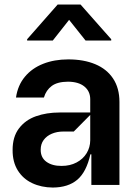

<svg xmlns="http://www.w3.org/2000/svg" viewBox="-20 -814 605 845"><path d="M35.5 -153.4Q35.2 -211.6 63.4 -248.8Q91.6 -285.9 138.3 -302.4Q185 -318.9 242.2 -318.9H377.1V-377.8Q376.8 -412.6 351.2 -433.4Q325.6 -454.2 279.1 -454.5Q232.6 -454.2 207.7 -435.7Q182.9 -417.3 173.3 -384.9H50.4Q58.2 -438.6 89.5 -476.2Q120.7 -513.8 169.9 -533.2Q219.1 -552.6 280.5 -552.6Q348.7 -552.6 399.3 -531.4Q449.9 -510.3 477.8 -468.2Q505.7 -426.1 505.7 -365.1V0H382.1V-134.9H377.8Q360.4 -57.2 320.3 -23.1Q280.2 11 212.4 11.4Q161.9 11 121.6 -8Q81.3 -27 58.2 -64.1Q35.2 -101.2 35.5 -153.4ZM377.1 -196V-308.2L304.7 -235.1H258.5Q230.8 -235.1 208.1 -225.5Q185.4 -215.9 172.2 -198Q159.1 -180 159.1 -155.5Q158.7 -120.7 184.1 -102.1Q209.5 -83.5 251.4 -83.8Q288.4 -83.8 316.9 -98.9Q345.5 -114 361.2 -139.7Q376.8 -165.5 377.1 -196ZM469.5 -635.7H356.5L284.1 -726.6L212.4 -635.7H99.4V-641.3L233.7 -794H334.5L469.5 -641.3Z"/></svg>

Font: Riot Sans
Style: Bold
Weight: 600
Designer: Rasmus Andersson
Foundry: rsms
Version: Version 4.001